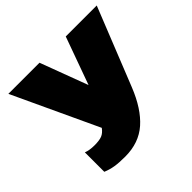

<svg xmlns="http://www.w3.org/2000/svg" viewBox="-162 -640 982 982"><g transform="rotate(-45 329.5 -149.0)"><path d="M215.8 175.8Q170.9 175.8 142.1 171.1Q113.3 166.5 85 154.8V14.2Q109.9 23.9 145 23.9Q180.7 23.9 199.7 16.4Q218.8 8.8 234.9 -13.2L20 -474.1H245.1L341.8 -215.8L435.1 -474.1H659.2L490.2 -50.8Q445.8 60.5 380.4 118.2Q314.9 175.8 215.8 175.8Z"/></g></svg>

Font: Kanit ExtraBold
Style: Regular
Weight: 800
Designer: Katatrad Team
Foundry: CadsonDemak
Version: Version 1.000;PS 001.000;hotconv 1.0.88;makeotf.lib2.5.64775